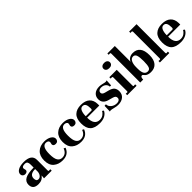

<svg xmlns="http://www.w3.org/2000/svg" viewBox="257 -1971 3221 3221"><g transform="rotate(-45 1867.0 -360.5)"><path d="M198.2 -54.2Q229 -54.2 251.5 -80.6Q273.9 -106.9 278.8 -149.9V-215.8Q148.9 -215.8 148.9 -120.1Q149.4 -54.2 198.2 -54.2ZM456.1 0H273.9Q277.8 -23.9 277.8 -37.1L278.8 -64Q234.9 4.9 141.1 4.9Q13.2 4.9 13.2 -107.9Q13.2 -180.7 77.1 -215.8Q141.1 -251 278.8 -251V-320.8Q278.8 -358.9 266.1 -379.9Q252.9 -400.9 214.8 -400.9Q176.8 -400.4 162.1 -388.7Q147.5 -377 147.9 -363.3Q147.9 -349.6 152.3 -337.4Q165 -300.8 141.6 -283.2Q126 -271 100.1 -271Q74.2 -271 56.6 -287.6Q39.1 -304.2 39.1 -329.1Q39.1 -377 88.9 -405.8Q138.7 -434.6 224.1 -435.1Q410.2 -435.1 410.2 -301.8V-50.8Q409.7 -32.2 422.9 -32.2L456.1 -34.2Z M715.8 -400.9Q625 -400.9 625 -223.1Q625 -115.2 654.3 -71Q683.6 -26.9 735.8 -26.9Q827.6 -26.9 861.8 -123L892.6 -107.9Q849.6 10.3 710.9 9.8Q612.8 9.8 549.8 -44.2Q486.8 -98.1 486.8 -209Q486.8 -319.8 548.8 -377.4Q610.8 -435.1 710.9 -435.1Q787.1 -435.1 836.4 -405Q885.7 -375 885.7 -330.1Q885.7 -304.2 869.1 -286.1Q852.5 -268.1 825.2 -268.1Q767.6 -268.1 767.6 -313L776.9 -356Q776.9 -377.9 759.3 -389.4Q741.7 -400.9 715.8 -400.9Z M1154.8 -400.9Q1064 -400.9 1064 -223.1Q1064 -115.2 1093.3 -71Q1122.6 -26.9 1174.8 -26.9Q1266.6 -26.9 1300.8 -123L1331.5 -107.9Q1288.6 10.3 1149.9 9.8Q1051.8 9.8 988.8 -44.2Q925.8 -98.1 925.8 -209Q925.8 -319.8 987.8 -377.4Q1049.8 -435.1 1149.9 -435.1Q1226.1 -435.1 1275.4 -405Q1324.7 -375 1324.7 -330.1Q1324.7 -304.2 1308.1 -286.1Q1291.5 -268.1 1264.2 -268.1Q1206.5 -268.1 1206.5 -313L1215.8 -356Q1215.8 -377.9 1198.2 -389.4Q1180.7 -400.9 1154.8 -400.9Z M1505.9 -241.2H1638.7Q1658.7 -241.2 1658.7 -273.9Q1658.7 -338.9 1642.3 -369.9Q1626 -400.9 1585.9 -400.9Q1545.9 -400.9 1525.9 -356.4Q1505.9 -312 1505.9 -241.2ZM1793 -245.1V-208H1504.9Q1504.9 -32.2 1630.9 -30.8Q1677.7 -30.8 1711.7 -54.4Q1745.6 -78.1 1761.7 -111.8L1788.6 -92.8Q1765.6 -43.9 1715.1 -17.1Q1664.6 9.8 1593.8 9.8Q1474.6 9.8 1419.7 -44.2Q1364.7 -98.1 1364.7 -212.2Q1364.7 -326.2 1421.9 -380.6Q1479 -435.1 1580.8 -435.1Q1682.6 -435.1 1737.1 -385.5Q1791.5 -335.9 1793 -245.1Z M2031.7 -24.9Q2064.9 -24.9 2084.2 -40.5Q2103.5 -56.2 2103.5 -81.5Q2103.5 -106.9 2089.1 -120.4Q2074.7 -133.8 2039.6 -143.1L1967.3 -163.1Q1854.5 -193.8 1854.5 -295.9Q1854.5 -357.9 1897.5 -396.5Q1940.4 -435.1 2018.6 -435.1Q2049.3 -435.1 2091.3 -424.1Q2133.3 -413.1 2148.9 -413.1Q2164.6 -413.1 2178.7 -420.9L2172.4 -307.1H2142.6Q2142.6 -345.2 2111.1 -373Q2079.6 -400.9 2025.4 -400.9Q1994.6 -400.9 1976.1 -385.5Q1957.5 -370.1 1957.5 -347.2Q1957.5 -308.1 2012.7 -293.9L2081.5 -275.9Q2150.4 -257.8 2176 -224.9Q2201.7 -191.9 2201.7 -140.1Q2201.7 -69.3 2153.6 -29.8Q2105.5 9.8 2026.4 9.8Q1989.3 9.8 1939.9 -3.2Q1890.6 -16.1 1873.5 -15.9Q1856.4 -15.6 1847.7 -9.8L1852.5 -142.1L1886.7 -144Q1886.7 -93.3 1929.2 -59.1Q1971.7 -24.9 2031.7 -24.9Z M2423.8 -50.8Q2423.8 -30.3 2437 -32.2L2470.2 -34.2V0H2247.1V-34.2L2280.3 -32.2Q2293 -30.3 2293 -50.8V-374Q2293 -391.1 2281.2 -394L2248 -392.1V-424.8H2423.8ZM2356 -532.2Q2321.8 -532.2 2300.3 -548.8Q2278.8 -565.4 2278.8 -594.7Q2278.8 -623 2300.3 -640.1Q2321.8 -657.2 2356 -657.2Q2390.1 -657.2 2411.6 -640.1Q2433.1 -623 2433.1 -594.7Q2433.1 -566.4 2411.6 -548.8Q2390.1 -531.2 2356 -532.2Z M2685.5 -186Q2685.5 -36.1 2773.9 -36.1Q2815.9 -36.1 2831.5 -74.2Q2847.2 -112.3 2847.7 -207.5Q2847.7 -302.7 2832.5 -346.7Q2816.9 -390.6 2774.9 -390.1Q2732.9 -390.1 2709.5 -346.2Q2686 -302.2 2685.5 -229ZM2506.8 -730H2683.6V-356Q2697.8 -392.1 2731.9 -413.6Q2766.1 -435.1 2811.5 -435.1Q2987.3 -435.1 2987.8 -210.9Q2987.8 -102.1 2940.4 -45.9Q2893.1 10.3 2804.7 9.8Q2767.6 9.8 2741.2 0Q2714.8 -9.8 2702.1 -21.5Q2689.5 -33.2 2679.2 -46.9Q2668.9 -60.5 2657.7 -61Q2621.6 -61 2621.6 4.9H2551.8V-680.2Q2551.8 -700.2 2538.6 -700.2L2506.8 -698.2Z M3200.2 -50.8Q3200.2 -29.3 3213.4 -32.2L3246.6 -34.2V0H3023.4V-34.2L3056.6 -32.2Q3069.8 -35.2 3069.3 -50.8V-680.2Q3069.3 -696.3 3057.6 -701.2L3024.4 -699.2V-731H3200.2Z M3427.2 -241.2H3560.1Q3580.1 -241.2 3580.1 -273.9Q3580.1 -338.9 3563.7 -369.9Q3547.4 -400.9 3507.3 -400.9Q3467.3 -400.9 3447.3 -356.4Q3427.2 -312 3427.2 -241.2ZM3714.4 -245.1V-208H3426.3Q3426.3 -32.2 3552.2 -30.8Q3599.1 -30.8 3633.1 -54.4Q3667 -78.1 3683.1 -111.8L3710 -92.8Q3687 -43.9 3636.5 -17.1Q3585.9 9.8 3515.1 9.8Q3396 9.8 3341.1 -44.2Q3286.1 -98.1 3286.1 -212.2Q3286.1 -326.2 3343.3 -380.6Q3400.4 -435.1 3502.2 -435.1Q3604 -435.1 3658.4 -385.5Q3712.9 -335.9 3714.4 -245.1Z"/></g></svg>

Font: Unna-Bold
Style: Bold
Weight: 700
Designer: Jorge de Buen U.
Foundry: Omnibus-Type
Version: Version 2.006;PS 002.006;hotconv 1.0.70;makeotf.lib2.5.58329